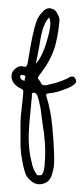

<svg xmlns="http://www.w3.org/2000/svg" viewBox="-20 -282 210 479"><path d="M89.8 -110.4Q86.9 -107.4 85 -103.5Q82 -99.6 79.1 -95.7Q77.1 -92.8 75.2 -89.8Q73.2 -86.9 77.1 -83Q81.1 -78.1 83 -73.2Q85.9 -68.4 94.7 -69.3Q108.4 -72.3 122.1 -76.2Q134.8 -80.1 147.5 -85.9Q148.4 -86.9 150.4 -87.9Q152.3 -88.9 154.3 -89.8Q158.2 -91.8 162.1 -90.8Q166 -89.8 168 -85.9Q169.9 -83 169.9 -80.1Q169.9 -79.1 169.9 -78.1Q168.9 -74.2 165 -71.3Q160.2 -67.4 154.3 -64.5Q148.4 -61.5 142.6 -59.6Q132.8 -55.7 122.1 -52.7Q111.3 -49.8 99.6 -48.8Q95.7 -47.9 95.7 -46.9Q94.7 -44.9 95.7 -42Q107.4 -3.9 110.4 34.2Q114.3 73.2 115.2 112.3Q115.2 123 114.3 133.8Q112.3 144.5 109.4 154.3Q103.5 172.9 85.9 176.8Q82 177.7 78.1 177.7Q65.4 177.7 54.7 167Q44.9 158.2 42 146.5Q38.1 134.8 36.1 122.1Q32.2 103.5 31.2 84Q31.2 64.5 31.2 44.9Q30.3 20.5 33.2 -3.9Q36.1 -28.3 38.1 -52.7Q38.1 -56.6 37.1 -57.6Q35.2 -59.6 33.2 -60.5Q26.4 -63.5 21.5 -67.4Q16.6 -71.3 12.7 -77.1Q8.8 -84 8.8 -90.8Q8.8 -91.8 8.8 -92.8Q8.8 -97.7 11.7 -103.5Q16.6 -110.4 23.4 -114.3Q30.3 -118.2 38.1 -116.2Q44.9 -114.3 45.9 -117.2Q47.9 -119.1 48.8 -124Q52.7 -146.5 56.6 -168.9Q60.5 -191.4 66.4 -213.9Q69.3 -224.6 73.2 -234.4Q78.1 -244.1 85.9 -252Q93.8 -261.7 104.5 -261.7Q105.5 -261.7 106.4 -260.7Q118.2 -259.8 124 -246.1Q127 -241.2 127.9 -236.3Q128.9 -231.4 127.9 -225.6Q125 -194.3 117.2 -166Q108.4 -136.7 89.8 -110.4ZM83 2Q82 -9.8 79.1 -21.5Q77.1 -32.2 73.2 -43.9Q71.3 -47.9 69.3 -48.8Q67.4 -50.8 63.5 -50.8Q58.6 -49.8 59.6 -46.9Q59.6 -44.9 59.6 -42Q58.6 -32.2 57.6 -21.5Q56.6 -10.7 55.7 0Q52.7 25.4 51.8 51.8Q50.8 77.1 54.7 102.5Q56.6 114.3 59.6 125Q61.5 136.7 67.4 146.5Q69.3 150.4 71.3 153.3Q74.2 156.2 79.1 155.3Q85 155.3 85.9 151.4Q87.9 148.4 88.9 144.5Q91.8 132.8 91.8 122.1Q92.8 111.3 92.8 99.6Q92.8 75.2 89.8 50.8Q85.9 26.4 83 2ZM102.5 -238.3Q96.7 -232.4 92.8 -224.6Q89.8 -217.8 86.9 -210Q81.1 -189.5 78.1 -167Q74.2 -145.5 69.3 -123Q85.9 -140.6 97.7 -182.6Q110.4 -224.6 102.5 -238.3ZM36.1 -94.7Q33.2 -95.7 32.2 -94.7Q30.3 -92.8 30.3 -90.8Q30.3 -86.9 33.2 -84Q36.1 -81.1 39.1 -81.1Q43 -80.1 42 -83Q41 -86.9 43 -87.9Q43.9 -92.8 41 -93.8Q39.1 -94.7 36.1 -94.7Z"/></svg>

Font: Chain Script-Pehr4
Style: Regular
Weight: 400
Designer: Pehr
Version: Version 1.0